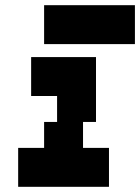

<svg xmlns="http://www.w3.org/2000/svg" viewBox="-20 -720 540 740"><path d="M50 0H400V-150H300V-250H350V-500H100V-350H200V-250H150V-150H50ZM150 -550H500V-700H150Z"/></svg>

Font: LS-VG5000 Bold Shifted
Style: Regular
Weight: 400
Designer: Justin Bihan, 2021
Foundry: Justin Bihan, 2021
Version: Version 1.000;Glyphs 3.1.2 (3151)